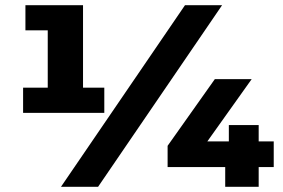

<svg xmlns="http://www.w3.org/2000/svg" viewBox="-20 -720 1090 740"><path d="M69 -285V-382H198L164 -334V-656L222 -603H78V-700H300V-334L266 -382H382V-285ZM215 0 693 -700H836L358 0ZM626 -76V-158L808 -415H950L767 -158L707 -175H1035V-76ZM848 0V-76L862 -175V-238H977V0Z"/></svg>

Font: Montserrat Thin ExtraBold
Style: Regular
Weight: 800
Version: Version 9.000